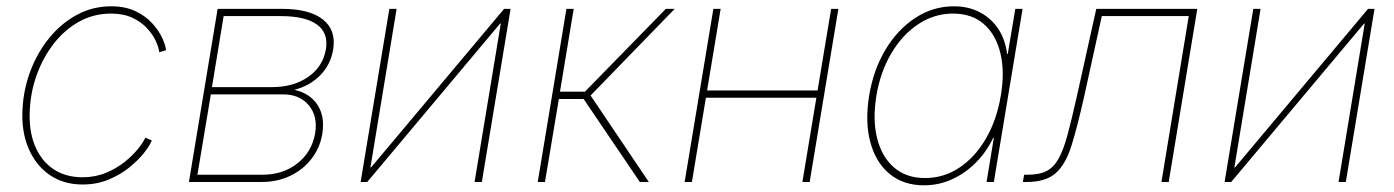

<svg xmlns="http://www.w3.org/2000/svg" viewBox="-20 -563 4314 594"><path d="M235.4 7.8Q175.8 7.8 132.6 -22.5Q89.4 -52.7 67.4 -106Q45.4 -159.2 49.8 -228Q53.2 -289.1 75 -345.7Q96.7 -402.3 133.5 -447Q170.4 -491.7 218.8 -517.6Q267.1 -543.5 323.7 -543.5Q367.2 -543.5 398.7 -528.6Q430.2 -513.7 450.7 -491.2Q471.2 -468.8 481.7 -446Q492.2 -423.3 493.7 -407.7L472.7 -401.4Q471.2 -416 461.9 -436.3Q452.6 -456.5 434.8 -475.8Q417 -495.1 389.4 -508.1Q361.8 -521 323.7 -521Q270 -521 225.3 -496.3Q180.7 -471.7 147.5 -429.4Q114.3 -387.2 94.7 -334.2Q75.2 -281.2 72.3 -224.6Q68.4 -161.6 87.2 -114.3Q106 -66.9 143.8 -40.8Q181.6 -14.6 235.4 -14.6Q274.4 -14.6 307.1 -28.1Q339.8 -41.5 365 -61.5Q390.1 -81.5 406.7 -102.1Q423.3 -122.6 429.7 -137.2L449.7 -128.4Q443.4 -112.3 425.3 -89.6Q407.2 -66.9 379.4 -44.4Q351.6 -22 315.2 -7.1Q278.8 7.8 235.4 7.8Z M564.5 0 653.3 -535.6H852.5Q937 -535.6 978.8 -502.9Q1020.5 -470.2 1010.7 -409.7Q1002.9 -362.8 970.7 -330.1Q938.5 -297.4 890.6 -285.2Q923.3 -277.8 944.6 -259Q965.8 -240.2 974.4 -212.2Q982.9 -184.1 977.1 -148.4Q969.7 -105 943.4 -71.3Q917 -37.6 877.4 -18.8Q837.9 0 789.6 0ZM590.8 -22.5H793Q856 -22.5 900.6 -57.9Q945.3 -93.3 955.1 -151.4Q963.4 -203.6 935.3 -237.3Q907.2 -271 856 -271H632.3ZM635.7 -293.5H822.3Q887.7 -293.5 933.3 -325Q979 -356.4 988.3 -410.6Q996.6 -461.4 960.2 -487.3Q923.8 -513.2 849.1 -513.2H671.9Z M1470.7 0H1448.2L1529.3 -490.2H1527.3L1116.2 0H1095.7L1184.6 -535.6H1207L1126 -44.9H1127.9L1539.6 -535.6H1559.6Z M1643.6 0 1732.4 -535.6H1754.9L1712.4 -279.3H1789.6L2040 -535.6H2067.4L1807.1 -267.6L1987.3 0H1959.5L1785.6 -256.8H1709L1666 0Z M2520.5 -283.2 2516.6 -260.7H2156.2L2160.2 -283.2ZM2209.5 -535.6 2120.6 0H2098.1L2187 -535.6ZM2573.7 -535.6 2484.9 0H2462.4L2551.3 -535.6Z M2838.9 10.3Q2774.4 10.3 2731.7 -25.4Q2689 -61 2672.4 -123.8Q2655.8 -186.5 2668.9 -267.1Q2682.1 -347.2 2719.7 -409.7Q2757.3 -472.2 2812 -507.8Q2866.7 -543.5 2930.7 -543.5Q2976.1 -543.5 3011.2 -525.1Q3046.4 -506.8 3068.4 -473.6Q3090.3 -440.4 3095.7 -396H3097.7L3121.1 -535.6H3143.6L3054.7 0H3032.2L3054.7 -136.7H3052.7Q3032.2 -93.3 2999.3 -60.1Q2966.3 -26.9 2925.3 -8.3Q2884.3 10.3 2838.9 10.3ZM2841.8 -12.2Q2900.4 -12.2 2949 -44.9Q2997.6 -77.6 3030.8 -135.3Q3064 -192.9 3076.2 -267.1Q3088.9 -340.8 3075 -398.4Q3061 -456.1 3023.9 -488.5Q2986.8 -521 2928.2 -521Q2870.6 -521 2821.3 -488.5Q2772 -456.1 2737.8 -398.4Q2703.6 -340.8 2691.4 -267.1Q2679.2 -192.9 2693.6 -135.3Q2708 -77.6 2745.8 -44.9Q2783.7 -12.2 2841.8 -12.2Z M3144.5 0 3148.4 -22.5H3160.2Q3196.3 -22.5 3218.5 -34.2Q3240.7 -45.9 3255.6 -73.2Q3270.5 -100.6 3283 -147Q3295.4 -193.4 3311 -262.7L3371.6 -535.6H3684.1L3595.7 0H3573.2L3657.7 -513.2H3388.7L3333.5 -261.7Q3313 -170.4 3294.9 -112.5Q3276.9 -54.7 3246.1 -27.3Q3215.3 0 3156.2 0Z M4143.6 0H4121.1L4202.1 -490.2H4200.2L3789.1 0H3768.6L3857.4 -535.6H3879.9L3798.8 -44.9H3800.8L4212.4 -535.6H4232.4Z"/></svg>

Font: Inter 20pt Thin
Style: Italic
Weight: 250
Italic angle: -9.3988°
Version: Version 4.001;git-66647c0bb